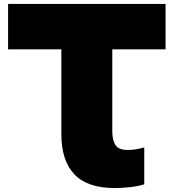

<svg xmlns="http://www.w3.org/2000/svg" viewBox="-20 -770 884 973"><path d="M21 -750H819V-520H549V-105Q549 -60 565 -35Q581 -10 627 -10Q651 -10 672.5 -14Q694 -18 711 -23V164Q679 174 638.5 178.5Q598 183 562 183Q423 183 357 113.5Q291 44 291 -90V-520H21Z"/></svg>

Font: Bounded
Style: Regular
Weight: 900
Designer: Vlad Churkin
Version: Version 1.0